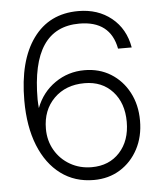

<svg xmlns="http://www.w3.org/2000/svg" viewBox="-50 -704 636 756"><g transform="rotate(-5 268.0 -326.0)"><path d="M45 -327Q45 -224.5 75.2 -149.2Q105.5 -74 160.8 -33Q216 8 291 8Q349.5 8 394.8 -20Q440 -48 466 -97Q492 -146 492 -209Q492 -272 466 -321Q440 -370 394.8 -398Q349.5 -426 291 -426Q226.5 -426 174.8 -390.2Q123 -354.5 99.5 -293Q99 -301 98.2 -309.8Q97.5 -318.5 97.5 -327Q97.5 -470 144.8 -540.2Q192 -610.5 287 -610.5Q409.5 -610.5 430.5 -499H484.5Q471.5 -573.5 418 -616.8Q364.5 -660 287 -660Q172 -660 108.5 -572.2Q45 -484.5 45 -327ZM120 -209Q120 -283 166.2 -329Q212.5 -375 287 -375Q356 -375 397.8 -329.2Q439.5 -283.5 439.5 -209Q439.5 -134.5 397.8 -88.8Q356 -43 287 -43Q240 -43 202 -64.8Q164 -86.5 142 -124.2Q120 -162 120 -209Z"/></g></svg>

Font: Overused Grotesk Light
Style: Regular
Weight: 300
Designer: RandomMaerks
Version: Version 0.005